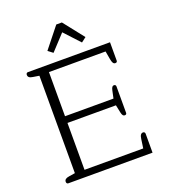

<svg xmlns="http://www.w3.org/2000/svg" viewBox="-159 -1014 991 1128"><g transform="rotate(-20 336.0 -450.5)"><path d="M253 -750 342 -846 431 -750 461 -773 360 -901H325L223 -773ZM72 0H599V-118C599 -125 595 -131 587 -131C575 -131 567 -122 564 -98L556 -42H189V-335H492L502 -287C506 -268 512 -262 521 -262C529 -262 533 -266 533 -273V-438C533 -445 529 -450 521 -450C512 -450 506 -443 502 -424L492 -377H189V-653H543L552 -602C556 -579 562 -569 574 -569C583 -569 586 -574 586 -581V-695H72C66 -695 61 -690 61 -682C61 -668 70 -661 91 -658L129 -652V-43L91 -37C71 -34 61 -27 61 -13C61 -5 66 0 72 0Z"/></g></svg>

Font: Maitree Light
Style: Regular
Weight: 300
Designer: CadsonDemak Team
Foundry: CadsonDemak
Version: Version 1.000;PS 001.000;hotconv 1.0.88;makeotf.lib2.5.64775